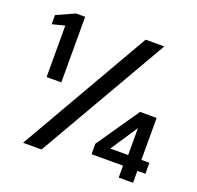

<svg xmlns="http://www.w3.org/2000/svg" viewBox="-124 -836 994 968"><g transform="rotate(20 373.5 -352.0)"><path d="M94 -352V-628L27 -611V-660L124 -704H173V-352ZM96 0 499 -700H599L195 0ZM609 0V-64H440V-120L597 -348H686V-123H729V-64H686V0ZM519 -123H615V-266H614Z"/></g></svg>

Font: DM Sans 28pt Medium
Style: Regular
Weight: 500
Version: Version 4.004;gftools[0.9.30]